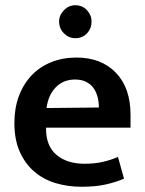

<svg xmlns="http://www.w3.org/2000/svg" viewBox="-20 -704 554 734"><path d="M479 -216H156V-212Q156 -145 196.5 -111.5Q237 -78 303 -78Q342 -78 372.5 -85Q403 -92 431 -104L454 -21Q425 -8 385 1Q345 10 292 10Q239 10 192.5 -4Q146 -18 111 -48Q76 -78 55.5 -124Q35 -170 35 -234Q35 -290 52 -336Q69 -382 100 -415Q131 -448 175 -466Q219 -484 272 -484Q367 -484 423 -426Q479 -368 479 -265ZM358 -293Q358 -314 353 -333.5Q348 -353 337 -368Q326 -383 308.5 -391.5Q291 -400 267 -400Q222 -400 193 -370Q164 -340 158 -291ZM206 -622Q206 -646 224.5 -665Q243 -684 268 -684Q295 -684 312.5 -665Q330 -646 330 -622Q330 -595 312.5 -576.5Q295 -558 268 -558Q243 -558 224.5 -576.5Q206 -595 206 -622Z"/></svg>

Font: Mukta Malar SemiBold
Style: Regular
Weight: 600
Designer: Aadarsh Rajan, Girish Dalvi, Yashodeep Gholap
Foundry: Ek Type
Version: Version 2.538;PS 1.000;hotconv 16.6.51;makeotf.lib2.5.65220;